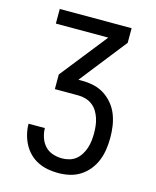

<svg xmlns="http://www.w3.org/2000/svg" viewBox="-111 -597 722 888"><g transform="rotate(15 250.0 -152.5)"><path d="M252 215Q227 215 202.5 210.5Q178 206 155.5 195Q133 184 115 166Q97 148 85.5 126Q74 104 68 79.5Q62 55 62 30H140Q140 52 147.5 74.5Q155 97 170 113.5Q185 130 207 137.5Q229 145 252 145Q270 145 287.5 140Q305 135 318.5 124Q332 113 341.5 97.5Q351 82 356.5 65Q362 48 364 30.5Q366 13 366 -5Q366 -23 364 -41Q362 -59 356.5 -76Q351 -93 341.5 -108.5Q332 -124 317.5 -135Q303 -146 285.5 -151Q268 -156 250 -156H138V-226L315 -450H64V-520H408V-450L232 -226H250Q278 -226 305.5 -220Q333 -214 356.5 -199Q380 -184 398 -162Q416 -140 426 -114Q436 -88 440 -60.5Q444 -33 444 -5Q444 23 440 50.5Q436 78 426 103.5Q416 129 398.5 151Q381 173 357.5 188Q334 203 307 209Q280 215 252 215Z"/></g></svg>

Font: Zed Mono
Style: Regular
Weight: 400
Monospace: yes
Designer: Belleve Invis
Foundry: Belleve Invis
Version: Version 1.0.0; ttfautohint (v1.8.4)